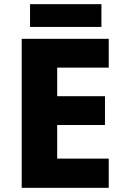

<svg xmlns="http://www.w3.org/2000/svg" viewBox="-20 -900 595 920"><path d="M501 0H84V-714H501V-576H254V-439H483V-301H254V-140H501ZM466 -880V-771H124V-880Z"/></svg>

Font: Noto Sans Gurmukhi UI ExtraBold
Style: Regular
Weight: 800
Designer: Jelle Bosma - Monotype Design Team
Foundry: Monotype Imaging Inc.
Version: Version 2.004; ttfautohint (v1.8.4.7-5d5b)